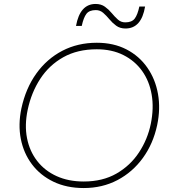

<svg xmlns="http://www.w3.org/2000/svg" viewBox="-20 -941 859 970"><path d="M403 9Q316.5 9 250 -23Q183.5 -55 141.5 -110.8Q99.5 -166.5 85.2 -239Q71 -311.5 88 -393Q110 -495 163.5 -569.5Q217 -644 295 -684.5Q373 -725 469 -725Q554 -725 618.8 -691.5Q683.5 -658 724.2 -599.5Q765 -541 778.2 -466.2Q791.5 -391.5 774 -309Q754 -215 702 -143.2Q650 -71.5 573.5 -31.2Q497 9 403 9ZM403 -24Q498.5 -24 568.5 -64.2Q638.5 -104.5 682.2 -171Q726 -237.5 742 -316Q758 -395 746.2 -463.2Q734.5 -531.5 697.8 -582.8Q661 -634 603 -663Q545 -692 469 -692Q371.5 -692 300 -652Q228.5 -612 183.5 -543Q138.5 -474 120 -387Q103.5 -309.5 116.5 -243.2Q129.5 -177 167.8 -127.8Q206 -78.5 266 -51.2Q326 -24 403 -24ZM614 -797Q586.5 -797 567.2 -811Q548 -825 532.8 -843.5Q517.5 -862 501.5 -876Q485.5 -890 464 -890Q431 -890 416.5 -871Q402 -852 393 -810H364Q384 -921 463 -921Q491 -921 510.2 -907Q529.5 -893 544.8 -874.5Q560 -856 575.8 -842Q591.5 -828 613 -828Q646 -828 660.5 -847Q675 -866 684 -908H713Q694.5 -797 614 -797Z"/></svg>

Font: Commissioner Thin
Style: Italic
Weight: 100
Italic angle: -12°
Designer: Kostas Bartsokas
Foundry: Kostas Bartsokas
Version: Version 1.000; ttfautohint (v1.8.3)